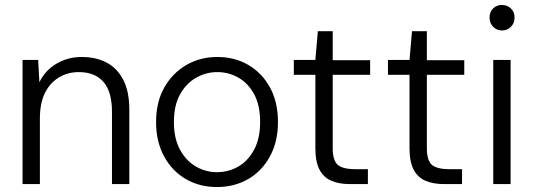

<svg xmlns="http://www.w3.org/2000/svg" viewBox="-20 -743 2162 775"><path d="M71 0V-501H134L139 -411Q162 -459 208 -486Q254 -513 310 -513Q368 -513 411 -490Q454 -467 478 -420Q502 -373 502 -300V0H432V-292Q432 -373 397.5 -412.5Q363 -452 298 -452Q253 -452 217 -430Q181 -408 161 -367Q141 -326 141 -265V0Z M855 12Q786 12 730.5 -20Q675 -52 642.5 -111.5Q610 -171 610 -250Q610 -331 643 -389.5Q676 -448 732 -480.5Q788 -513 857 -513Q928 -513 983 -480.5Q1038 -448 1070 -389.5Q1102 -331 1102 -250Q1102 -171 1069.5 -111.5Q1037 -52 981.5 -20Q926 12 855 12ZM855 -48Q902 -48 941.5 -70.5Q981 -93 1005.5 -138.5Q1030 -184 1030 -250Q1030 -318 1006 -362.5Q982 -407 942.5 -429.5Q903 -452 857 -452Q812 -452 772 -429.5Q732 -407 707 -362.5Q682 -318 682 -250Q682 -184 706.5 -139Q731 -94 770.5 -71Q810 -48 855 -48Z M1391 0Q1348 0 1317 -13.5Q1286 -27 1269.5 -58.5Q1253 -90 1253 -145V-441H1166V-501H1253L1263 -617H1323V-500H1474V-441H1323V-145Q1323 -95 1343.5 -77.5Q1364 -60 1415 -60H1465V0Z M1771 0Q1728 0 1697 -13.5Q1666 -27 1649.5 -58.5Q1633 -90 1633 -145V-441H1546V-501H1633L1643 -617H1703V-500H1854V-441H1703V-145Q1703 -95 1723.5 -77.5Q1744 -60 1795 -60H1845V0Z M1971 0V-501H2041V0ZM2007 -620Q1985 -620 1970.5 -635Q1956 -650 1956 -672Q1956 -695 1970.5 -709Q1985 -723 2006 -723Q2027 -723 2042 -709Q2057 -695 2057 -672Q2057 -650 2042.5 -635Q2028 -620 2007 -620Z"/></svg>

Font: DM Sans 18pt Light
Style: Regular
Weight: 300
Designer: Colophon Foundry, Jonny Pinhorn
Foundry: Colophon Foundry
Version: Version 4.004;gftools[0.9.30]